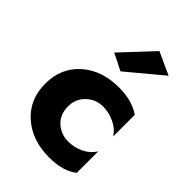

<svg xmlns="http://www.w3.org/2000/svg" viewBox="-219 -827 931 931"><g transform="rotate(45 246.5 -361.5)"><path d="M186 -230Q186 -176 221 -143Q256 -110 308 -110Q350 -110 386.5 -128Q423 -146 444 -179V-32Q392 10 296 10Q179 10 104.5 -56Q30 -122 30 -230Q30 -338 104.5 -404Q179 -470 296 -470Q386 -470 444 -430V-282Q424 -314 385.5 -332Q347 -350 308 -350Q257 -350 221.5 -315.5Q186 -281 186 -230ZM426 -680 246 -530 160 -573 310 -733Z"/></g></svg>

Font: renner_700bold
Style: Bold
Weight: 700
Version: Version 003.000 ; ttfautohint (v0.97) -l 8 -r 50 -G 200 -x 1